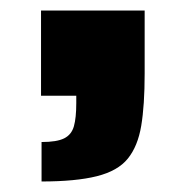

<svg xmlns="http://www.w3.org/2000/svg" viewBox="-20 -182 352 365"><path d="M59 163V88Q88 88 102 81Q116 74 120.5 58Q125 42 125 14V0H58V-162H255V-42Q255 18 248.5 57Q242 96 223 119.5Q204 143 164 153Q124 163 59 163Z"/></svg>

Font: Saira SemiCondensed Black
Style: Regular
Weight: 900
Width: 4
Designer: Hector Gatti with collaboration of the Omnibus-Type team
Foundry: Omnibus-Type
Version: Version 1.101